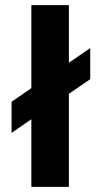

<svg xmlns="http://www.w3.org/2000/svg" viewBox="-20 -727 381 747"><path d="M248 0H102V-263L25 -210V-331L102 -384V-707H248V-483L331 -540V-419L248 -362Z"/></svg>

Font: Hind Siliguri
Style: Bold
Weight: 700
Designer: Jyotish Sonowal
Foundry: Indian Type Foundry
Version: Version 1.001;PS 1.0;hotconv 1.0.86;makeotf.lib2.5.63406; tt